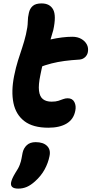

<svg xmlns="http://www.w3.org/2000/svg" viewBox="-20 -734 535 1123"><path d="M262.8 13Q173 13 122.9 -25.2Q72.8 -63.4 58.7 -131.5Q44.6 -199.6 62.6 -290Q72.8 -340.2 85 -379.1Q97.2 -418 109.6 -454.7Q122 -491.4 131.8 -532.8Q142.2 -577.8 142.4 -605.5Q142.6 -633.2 149 -659Q154.6 -684.4 171.6 -699.2Q188.6 -714 223 -714Q271.4 -714 290.8 -678.4Q310.2 -642.8 291.6 -557.8Q284 -529 274.7 -500.2Q265.4 -471.4 254.8 -440.5Q244.2 -409.6 234.3 -374.1Q224.4 -338.6 216.2 -295.6Q204 -237.4 208.1 -203.2Q212.2 -169 231.1 -154.2Q250 -139.4 281.8 -139.4Q306 -139.4 321.4 -144.4Q336.8 -149.4 349.5 -154.3Q362.2 -159.2 376 -159.2Q403.8 -159.2 415.1 -137Q426.4 -114.8 420.4 -86.2Q410.8 -36.2 370 -11.6Q329.2 13 262.8 13ZM206.6 -339Q162 -321.8 143.1 -340.4Q124.2 -359 131.2 -393.8Q136.8 -423 152.2 -446.5Q167.6 -470 216 -486.4Q245 -496.2 277.5 -503.6Q310 -511 342.5 -515Q375 -519 402.8 -519Q433.4 -519 455.4 -506.4Q477.4 -493.8 487.9 -473.9Q498.4 -454 494 -429.6Q491 -412.4 478 -400Q465 -387.6 445.8 -385.6Q395.8 -382.6 356.5 -377.3Q317.2 -372 281.6 -363Q246 -354 206.6 -339ZM86.8 369.2Q37 369.2 45.2 330.8Q48 320 53.1 308.3Q58.2 296.6 69.8 277.2Q88.2 250 95.8 229.3Q103.4 208.6 106.1 192Q108.8 175.4 112 160.4Q117.8 132.8 136.8 115.1Q155.8 97.4 188.6 97.4Q233.4 97.4 255.6 119.9Q277.8 142.4 269.4 179.8Q261.8 219 241.1 257Q220.4 295 184.8 326.8Q160 349.2 136.7 359.2Q113.4 369.2 86.8 369.2Z"/></svg>

Font: Shantell Sans Light
Style: Italic
Weight: 300
Italic angle: -11°
Designer: Stephen Nixon, Anya Danilova, Shantell Martin
Foundry: Arrow Type
Version: Version 1.008;[ac192a2d6]